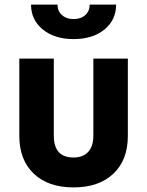

<svg xmlns="http://www.w3.org/2000/svg" viewBox="-20 -805 640 835"><path d="M300 10Q189 10 126.5 -50Q64 -110 64 -214V-550H214V-215Q214 -120 300 -120Q341 -120 363.5 -144.5Q386 -169 386 -215V-550H536V-214Q536 -109 473 -49.5Q410 10 300 10ZM300 -635Q218 -635 166.5 -676.5Q115 -718 115 -785H230Q230 -757 249.5 -739.5Q269 -722 300 -722Q332 -722 351 -739.5Q370 -757 370 -785H485Q485 -718 434 -676.5Q383 -635 300 -635Z"/></svg>

Font: JetBrains Mono NL ExtraBold
Style: Regular
Weight: 800
Designer: Philipp Nurullin, Konstantin Bulenkov
Foundry: JetBrains
Version: Version 2.304; ttfautohint (v1.8.4.7-5d5b)